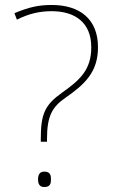

<svg xmlns="http://www.w3.org/2000/svg" viewBox="-20 -744 453 772"><path d="M144 -186V-174H169V-186C169 -277 190 -314 242 -350C321 -405 374 -454 374 -554C374 -668 300 -724 188 -724C134 -724 96 -715 38 -691L48 -665C96 -689 139 -699 188 -699C281 -699 347 -654 347 -554C347 -463 301 -422 229 -371C160 -322 144 -285 144 -186ZM133 -23C133 -6 138 8 158 8C182 8 185 -6 185 -23C185 -39 182 -54 158 -54C138 -54 133 -39 133 -23Z"/></svg>

Font: Noto Sans Lao UI Thin
Style: Regular
Weight: 100
Designer: Monotype Design Team
Foundry: Monotype Imaging Inc.
Version: Version 2.000